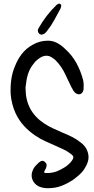

<svg xmlns="http://www.w3.org/2000/svg" viewBox="-20 -1023 508 1043"><path d="M119 -539Q120 -419 219 -353Q243 -337 269.5 -325Q296 -313 321 -302Q346 -292 371 -279.5Q396 -267 417 -250Q428 -242 437 -232Q446 -222 452 -209Q463 -184 460.5 -161Q458 -138 444 -115Q432 -93 413.5 -76Q395 -59 374 -44Q346 -26 315.5 -14Q285 -2 251 -1Q218 2 189 -11Q164 -25 155.5 -49Q147 -73 158 -98Q163 -111 172 -121Q181 -131 191 -140Q210 -157 224 -143Q239 -132 230 -110Q229 -107 226.5 -103Q224 -99 222 -95Q219 -88 220.5 -85.5Q222 -83 230 -83Q261 -82 288 -92Q310 -101 329.5 -113Q349 -125 365 -143Q379 -160 378.5 -169.5Q378 -179 359 -191Q342 -204 322.5 -212.5Q303 -221 284 -230Q255 -243 226 -256Q197 -269 171 -287Q137 -310 110 -339.5Q83 -369 65 -407Q43 -455 38 -511Q36 -550 41 -589Q46 -628 62 -665Q76 -701 99 -730.5Q122 -760 156 -779Q194 -802 241 -802Q288 -802 333 -758Q371 -724 394.5 -681.5Q418 -639 431 -590Q434 -578 434.5 -565Q435 -552 434 -538Q433 -530 429 -523Q425 -516 417 -512Q401 -507 386 -521Q382 -525 379 -530Q376 -535 374 -539Q366 -552 360 -566Q354 -580 347 -593Q337 -616 325 -638Q313 -660 297 -679Q290 -687 283 -694.5Q276 -702 267 -707Q239 -730 204 -713Q192 -706 181 -697Q170 -688 162 -676Q144 -654 134.5 -627.5Q125 -601 122 -572Q121 -563 119.5 -554.5Q118 -546 119 -539ZM207 -835Q196 -835 190 -843.5Q184 -852 186 -862Q187 -864 188 -865.5Q189 -867 189 -869Q209 -904 233 -935.5Q257 -967 286 -995Q291 -1000 295 -1001Q302 -1005 307.5 -1001.5Q313 -998 313 -991Q312 -987 311 -984Q310 -981 309 -977Q292 -946 275 -914.5Q258 -883 235 -854Q230 -847 223 -841.5Q216 -836 207 -835Z"/></svg>

Font: Delicious Handrawn
Style: Regular
Weight: 400
Designer: Agung Rohmat
Foundry: Agung Rohmat
Version: Version 1.002; ttfautohint (v1.8.4.7-5d5b);gftools[0.9.27]